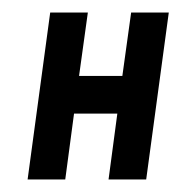

<svg xmlns="http://www.w3.org/2000/svg" viewBox="-20 -286 289 306"><path d="M249 -266H189L175 -165H106L120 -266H60L24 0H84L98 -105H167L153 0H213Z"/></svg>

Font: Hussar Tani
Style: DwaKurs
Weight: 700
Foundry: Cannot Into Space Fonts
Version: Version 0.92